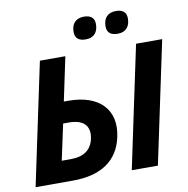

<svg xmlns="http://www.w3.org/2000/svg" viewBox="-96 -1013 1083 1107"><g transform="rotate(-10 445.0 -460.0)"><path d="M643 -789C693 -789 716 -820 716 -867C716 -907 688 -920 655 -920C608 -920 581 -893 581 -843C581 -803 607 -789 643 -789ZM456 -789C506 -789 529 -820 529 -867C529 -907 501 -920 468 -920C421 -920 394 -893 394 -843C394 -803 420 -789 456 -789ZM23 0H242C408 0 509 -70 537 -203C571 -360 475 -458 296 -458H269L323 -714H174ZM586 0H739L890 -714H737ZM198 -124 243 -334H278C361 -334 401 -294 386 -221C373 -157 328 -124 251 -124Z"/></g></svg>

Font: Noto Sans
Style: Bold Italic
Weight: 700
Italic angle: -12°
Designer: Monotype Design Team
Foundry: Monotype Imaging Inc.
Version: Version 2.013